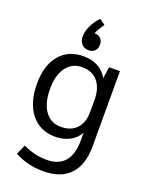

<svg xmlns="http://www.w3.org/2000/svg" viewBox="-178 -845 897 1162"><g transform="rotate(20 270.5 -264.5)"><path d="M34 0ZM480 -500V-16Q480 104 421 166Q362 228 248 228Q198 228 150.5 216Q103 204 65 182L93 120Q168 156 245 156Q401 156 401 -29V-75Q381 -37 340 -15Q299 7 247 7Q148 7 91 -64Q34 -135 34 -258Q34 -376 90 -443Q146 -510 244 -510Q296 -510 335.5 -489Q375 -468 398 -428H400L410 -500ZM395 -283Q395 -359 359 -402Q323 -445 259 -445Q194 -445 156.5 -394.5Q119 -344 119 -256Q119 -164 156 -112.5Q193 -61 259 -61Q323 -61 359 -99.5Q395 -138 395 -207ZM312 -610Q312 -585 297.5 -569.5Q283 -554 258 -554Q229 -554 212.5 -572.5Q196 -591 196 -620Q196 -653 213.5 -690.5Q231 -728 260 -757L296 -731Q267 -690 257 -663H260Q283 -663 297.5 -648Q312 -633 312 -610Z"/></g></svg>

Font: Sarabun
Style: Regular
Weight: 400
Designer: Suppakit Chalermlarp | Katatrad Co.,Ltd.
Foundry: Cadson Demak Co.,Ltd.
Version: Version 1.000; ttfautohint (v1.6)